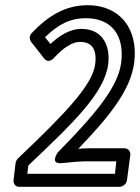

<svg xmlns="http://www.w3.org/2000/svg" viewBox="-20 -693 538 738"><path d="M85 -25 89 -57C264 -223 382 -336 396 -447C405 -523 370 -582 293 -582C246 -582 205 -553 174 -524L153 -550C204 -599 248 -623 311 -623C406 -623 459 -560 446 -453C434 -353 333 -241 202 -107C202 -107 169 -61 218 -66C248 -69 286 -73 312 -73H427L422 -25ZM32 0C31 11 38 25 53 25H440C451 25 466 15 468 0L481 -98C482 -109 474 -123 459 -123H318C306 -123 294 -122 281 -121C389 -234 482 -341 496 -453C512 -582 441 -673 317 -673C230 -673 164 -631 102 -566C93 -557 92 -542 99 -533L149 -469C164 -449 182 -464 187 -470C221 -507 256 -532 287 -532C332 -532 353 -505 346 -447C336 -366 231 -257 49 -84C45 -80 41 -73 40 -67Z"/></svg>

Font: Falling Sky
Style: CondOuObl
Weight: 400
Designer: Paul D. Hunt
Foundry: Adobe Systems Incorporated
Version: Version 1.02